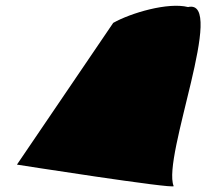

<svg xmlns="http://www.w3.org/2000/svg" viewBox="-20 -665 730 680"><path d="M40 -82C40 -82 601 6 595 -6C553 -108 784 -672 646 -640C575 -658 443 -619 381 -584Z"/></svg>

Font: Recovery
Style: Obl
Weight: 400
Version: Version 0.27